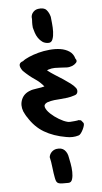

<svg xmlns="http://www.w3.org/2000/svg" viewBox="-55 -768 450 846"><g transform="rotate(-5 170.0 -345.0)"><path d="M301.8 -214.8Q304.7 -210 302.2 -201.7Q299.8 -193.4 295.4 -184.6Q291 -175.8 285.6 -168.9Q280.3 -162.1 275.4 -161.1Q250 -153.3 220.7 -159.2Q165 -168.9 124.5 -192.9Q84 -216.8 56.6 -261.7Q53.7 -264.6 48.3 -275.4Q43 -286.1 42 -288.1Q31.2 -316.4 42 -341.8Q52.7 -367.2 82 -377Q85.9 -378.9 93.8 -380.4Q101.6 -381.8 111.3 -383.3Q121.1 -384.8 129.9 -386.2Q138.7 -387.7 144.5 -389.6Q127.9 -410.2 105 -425.3Q82 -440.4 55.7 -465.8Q53.7 -467.8 52.2 -470.7Q50.8 -473.6 49.8 -474.6Q34.2 -501 60.5 -508.8Q69.3 -516.6 88.4 -524.9Q107.4 -533.2 130.9 -539.6Q154.3 -545.9 180.2 -548.3Q206.1 -550.8 228.5 -547.4Q251 -543.9 268.1 -532.7Q285.2 -521.5 291 -500Q299.8 -489.3 292 -481Q284.2 -472.7 274.4 -468.8Q261.7 -463.9 249.5 -464.4Q237.3 -464.8 224.1 -465.8Q210.9 -466.8 197.3 -466.8Q183.6 -466.8 168 -461.9L162.1 -459Q176.8 -447.3 194.8 -436Q212.9 -424.8 230 -413.6Q247.1 -402.3 261.2 -391.6Q275.4 -380.9 283.2 -370.1Q289.1 -361.3 286.6 -351.6Q284.2 -341.8 273.4 -338.9Q255.9 -333 241.2 -331.1Q226.6 -329.1 211.9 -328.1Q197.3 -327.1 182.6 -325.7Q168 -324.2 150.4 -318.4Q133.8 -310.5 138.7 -296.9Q143.6 -283.2 159.2 -268.6Q174.8 -253.9 195.3 -241.7Q215.8 -229.5 231.4 -225.6Q240.2 -222.7 261.7 -225.6Q262.7 -225.6 271 -226.6Q279.3 -227.5 280.3 -228.5Q290 -228.5 293.5 -225.1Q296.9 -221.7 301.8 -214.8ZM155.3 16.6Q151.4 -2.9 148.4 -30.3Q145.5 -57.6 140.6 -77.1Q142.6 -89.8 150.9 -98.6Q159.2 -107.4 171.9 -110.4Q196.3 -114.3 209 -101.6Q221.7 -88.9 224.6 -68.4Q226.6 -59.6 230 -41Q233.4 -22.5 233.9 -3.9Q234.4 14.6 230 28.8Q225.6 43 212.9 43Q197.3 43 187.5 43Q177.7 43 170.9 41Q164.1 39.1 160.6 33.2Q157.2 27.3 155.3 16.6ZM116.2 -651.4Q115.2 -660.2 115.2 -665Q115.2 -669.9 115.2 -674.3Q115.2 -678.7 115.7 -684.1Q116.2 -689.5 115.2 -699.2Q116.2 -711.9 125 -721.2Q133.8 -730.5 146.5 -732.4Q171.9 -736.3 183.1 -724.1Q194.3 -711.9 199.2 -692.4Q200.2 -682.6 202.1 -664.1Q204.1 -645.5 203.6 -626.5Q203.1 -607.4 197.8 -593.3Q192.4 -579.1 179.7 -579.1Q163.1 -579.1 152.3 -586.9Q141.6 -594.7 134.3 -605.5Q127 -616.2 123 -628.4Q119.1 -640.6 116.2 -651.4Z"/></g></svg>

Font: Covered By Your Grace
Style: Regular
Weight: 400
Designer: Kimberly Geswein
Foundry: Kimberly Geswein
Version: Version 1.0